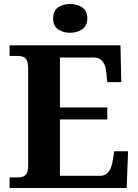

<svg xmlns="http://www.w3.org/2000/svg" viewBox="-20 -941 693 961"><path d="M28 0V-53H70Q83.7 -53 95.2 -57Q106.7 -61.1 113.8 -74Q121 -87 121 -113V-596Q121 -624.9 114.3 -638.4Q107.6 -652 96.3 -656.5Q85 -661 70 -661H28V-714H583L587 -530H517L512 -577Q510 -602 502.5 -618.5Q495 -635 482 -644Q469 -653 448 -653H280V-403H517V-343H280V-61H480Q500 -61 513 -71Q526 -81 533.5 -98Q541 -115 544 -137L552 -184H621L614 0ZM331.1 -777Q295 -777 270.5 -794.5Q246 -812 246 -849Q246 -887 270.7 -904Q295.5 -921 331.5 -921Q366 -921 391.5 -904Q417 -887 417 -849Q417 -812 391.4 -794.5Q365.8 -777 331.1 -777Z"/></svg>

Font: Noto Serif Tamil
Style: Regular
Weight: 400
Designer: Indian Type Foundry, Tom Grace, and the Monotype Design Team
Foundry: Monotype Imaging Inc.
Version: Version 2.003